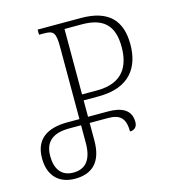

<svg xmlns="http://www.w3.org/2000/svg" viewBox="-108 -804 818 904"><g transform="rotate(-15 301.0 -352.0)"><path d="M147 10C231 10 281 -35 281 -141V-226H369C426 -226 454 -206 454 -138C477 -138 490 -152 490 -175C490 -235 444 -256 378 -256H281V-336H354C509 -336 562 -426 562 -534C562 -651 503 -714 369 -714H158V-689H181C229 -689 239 -679 239 -606V-256H181C81 -256 21 -216 21 -123C21 -35 72 10 147 10ZM281 -365V-684H366C476 -684 519 -632 519 -533C519 -442 482 -365 354 -365ZM147 -20C89 -20 61 -60 61 -123C61 -196 105 -226 181 -226H239V-140C239 -55 204 -20 147 -20Z"/></g></svg>

Font: Noto Serif Georgian Condensed ExtraLight
Style: Regular
Weight: 200
Width: 3
Designer: Monotype Design Team, Akaki Razmadze
Foundry: Google LLC
Version: Version 2.003